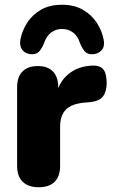

<svg xmlns="http://www.w3.org/2000/svg" viewBox="-20 -779 474 808"><path d="M143 9Q99 9 75.5 -14Q52 -37 52 -81V-412Q52 -455 74.5 -478Q97 -501 139 -501Q181 -501 203 -478Q225 -455 225 -412V-371H215Q225 -431 266.5 -466Q308 -501 370 -503Q399 -504 413.5 -488.5Q428 -473 429 -431Q429 -395 414 -374Q399 -353 357 -349L334 -347Q281 -342 257 -317.5Q233 -293 233 -245V-81Q233 -37 210 -14Q187 9 143 9ZM109 -551Q86 -553 73.5 -569.5Q61 -586 66 -613Q73 -650 94.5 -683.5Q116 -717 152.5 -738Q189 -759 241 -759Q293 -759 329.5 -737.5Q366 -716 387.5 -683Q409 -650 416 -613Q422 -586 409 -569.5Q396 -553 373 -551Q350 -549 338 -561.5Q326 -574 316 -599Q307 -628 287 -642.5Q267 -657 241 -657Q215 -657 195.5 -642.5Q176 -628 166 -599Q156 -574 144 -561.5Q132 -549 109 -551Z"/></svg>

Font: Nunito ExtraLight Black
Style: Regular
Weight: 900
Version: Version 3.602